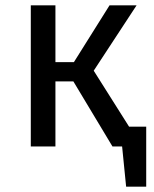

<svg xmlns="http://www.w3.org/2000/svg" viewBox="-20 -547 576 717"><path d="M462 -74H526V150H451L436 0H400L254 -243H187V0H95V-527H187V-315H256L389 -527H490L330 -283Z"/></svg>

Font: Fira Sans
Style: Regular
Weight: 400
Designer: Carrois Corporate & Edenspiekermann AG
Foundry: Carrois Corporate GbR & Edenspiekermann AG
Version: Version 4.106;PS 004.106;hotconv 1.0.70;makeotf.lib2.5.58329